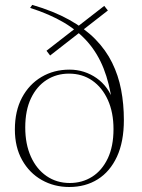

<svg xmlns="http://www.w3.org/2000/svg" viewBox="-20 -738 566 768"><path d="M257 10Q196.5 10 147 -18Q97.5 -46 68.5 -97.8Q39.5 -149.5 39.5 -220Q39.5 -294 68 -347.5Q96.5 -401 146 -430.2Q195.5 -459.5 258 -459.5Q288 -459.5 315.5 -450.8Q343 -442 366.5 -425.5Q390 -409 407.2 -385.2Q424.5 -361.5 433 -332L428 -329.5Q418 -404.5 394.5 -464Q371 -523.5 331.8 -568.8Q292.5 -614 235.5 -647.8Q178.5 -681.5 100.5 -706.5L109 -718.5Q194.5 -693.5 257 -658.8Q319.5 -624 361.5 -581Q403.5 -538 428.5 -487.2Q453.5 -436.5 464.5 -379Q475.5 -321.5 475.5 -258Q475.5 -171 447.8 -111.2Q420 -51.5 371 -20.8Q322 10 257 10ZM259 -6Q309 -6 348.5 -31Q388 -56 411 -104.2Q434 -152.5 434 -221.5Q434 -288 411.5 -338Q389 -388 349 -415.8Q309 -443.5 256 -443.5Q206 -443.5 166.5 -418.2Q127 -393 104 -345Q81 -297 81 -228Q81 -161.5 103.5 -111.5Q126 -61.5 166.2 -33.8Q206.5 -6 259 -6ZM180.5 -516 166 -535 397 -714.5 411.5 -696Z"/></svg>

Font: Newsreader 36pt ExtraLight
Style: Regular
Weight: 250
Designer: Hugues Gentile
Foundry: Production Type
Version: Version 1.003